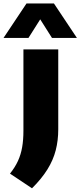

<svg xmlns="http://www.w3.org/2000/svg" viewBox="-74 -828 455 1086"><path d="M107 237 -17.5 154Q11 118.5 27.5 82.5Q44 46.5 51.2 5Q58.5 -36.5 58.5 -89V-548.5H255.5V-96.5Q255.5 -33.5 241.2 22Q227 77.5 194.2 130.2Q161.5 183 107 237ZM-54 -613.5 76 -808.5H231L361 -613.5H220L139 -741.5H168L87 -613.5Z"/></svg>

Font: Encode Sans SemiExpanded ExtraBold
Style: Regular
Weight: 800
Width: 6
Designer: Multiple Designers
Foundry: Impallari Type
Version: Version 3.002